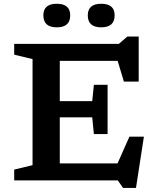

<svg xmlns="http://www.w3.org/2000/svg" viewBox="-20 -934 808 994"><path d="M53.5 0V-56L148.5 -79V-628L53.5 -651V-707H595.5L639.5 -745H698V-511.5H621.5L589 -619H289.5V-410.5H457.5L466 -495H537V-240H466L457.5 -326.5H289.5V-88H588.5L650 -226.5H725L684 39H617L590 0ZM274 -792.5Q204.5 -792.5 204.5 -854.5Q204.5 -914.5 274 -914.5Q343.5 -914.5 343.5 -854.5Q343.5 -792.5 274 -792.5ZM504 -792.5Q434.5 -792.5 434.5 -854.5Q434.5 -914.5 504 -914.5Q573.5 -914.5 573.5 -854.5Q573.5 -792.5 504 -792.5Z"/></svg>

Font: Newsreader 6pt Medium
Style: Regular
Weight: 500
Designer: Hugues Gentile
Foundry: Production Type
Version: Version 1.003; ttfautohint (v1.8.3)